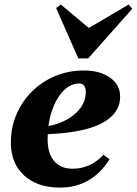

<svg xmlns="http://www.w3.org/2000/svg" viewBox="-20 -828 614 863"><path d="M249.4 15.2Q148 15.2 88.4 -39.5Q28.8 -94.2 28.8 -187Q28.8 -255 54 -313.8Q79.2 -372.6 123.9 -417Q168.6 -461.4 228.3 -486.3Q288 -511.2 357 -511.2Q429.8 -511.2 474.9 -478.9Q520 -446.6 520 -393.8Q520 -338.4 476.3 -300.1Q432.6 -261.8 346.9 -242.8Q261.2 -223.8 133.6 -223.8V-255.6Q198.6 -255.6 251.2 -276.7Q303.8 -297.8 334.7 -333.8Q365.6 -369.8 365.6 -415.4Q365.6 -433 358 -442.9Q350.4 -452.8 336.8 -452.8Q297.2 -452.8 264.7 -419.4Q232.2 -386 213.1 -329.4Q194 -272.8 194 -202Q194 -138.8 223.3 -104.2Q252.6 -69.6 306.4 -69.6Q346.8 -69.6 382.3 -85.9Q417.8 -102.2 444.8 -132L472.8 -112.6Q392.4 15.2 249.4 15.2ZM332 -565.4 232.2 -792 253.6 -807.6 411.6 -675H333.4L558 -807.6L574.4 -788.4L376.2 -565.4Z"/></svg>

Font: Platypi Light
Style: Italic
Weight: 300
Italic angle: -13°
Designer: David Sargent
Foundry: Bolt Cutter Type
Version: Version 1.200